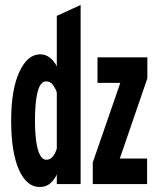

<svg xmlns="http://www.w3.org/2000/svg" viewBox="-20 -742 656 774"><path d="M354 0V-87L465 -408H373V-511H574V-426L463 -103H573V0ZM140 12Q87.5 12 56.2 -58.2Q25 -128.5 25 -256Q25 -380.5 57.8 -451.8Q90.5 -523 142 -523Q164.5 -523 182 -508.8Q199.5 -494.5 209 -474V-678L305 -722V0H209V-39Q201.5 -20.5 184 -4.2Q166.5 12 140 12ZM167 -98Q182 -98 192.2 -110Q202.5 -122 209 -143V-369Q205.5 -382 194.8 -398Q184 -414 166 -414Q143 -414 132 -373.2Q121 -332.5 121 -256Q121 -209 125.8 -173.5Q130.5 -138 140.8 -118Q151 -98 167 -98Z"/></svg>

Font: Overpass Mono Light
Style: Regular
Weight: 300
Monospace: yes
Designer: Delve Withrington, Dave Bailey
Foundry: Delve Fonts LLC
Version: Version 4.000